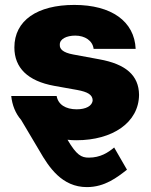

<svg xmlns="http://www.w3.org/2000/svg" viewBox="-20 -557 610 776"><path d="M358.4 -359.4H528.3C523.4 -470.7 430.7 -537.1 280.3 -537.1C130.9 -537.1 38.1 -474.6 38.1 -365.2C38.1 -283.2 91.8 -229.5 199.2 -210L292 -193.4C335 -185.5 353.5 -173.8 354.5 -152.3C353.5 -128.9 327.1 -115.2 290 -115.2C245.1 -115.2 214.8 -134.8 209 -168.9H25.4C29.3 -131.8 42.5 -98.6 65.4 -72.3L139.6 52.7C177.7 119.1 230.5 199.2 331.1 199.2C404.3 199.2 454.1 159.2 493.2 128.9L441.4 39.1C417 59.6 385.7 80.1 338.9 80.1C309.1 80.1 289.6 70.3 252.9 7.8C264.2 9.3 276.4 9.8 289.1 9.8C434.6 9.8 541 -61.5 542 -173.8C541 -252 489.3 -297.9 380.9 -317.4L275.4 -336.9C233.4 -344.7 220.7 -359.4 221.7 -376C220.7 -399.4 249 -413.1 284.2 -413.1C323.2 -413.1 354.5 -392.6 358.4 -359.4Z"/></svg>

Font: Pretendard Black
Style: Regular
Weight: 900
Designer: Base glyphs from Inter by Rasmus Andersson; Hangeul glyphs from Noto Sans CJK(Source Han Sans) by Jang Soo-young and Kan
Foundry: Kil Hyung-jin
Version: Version 1.309;Glyphs 3.2 (3225)